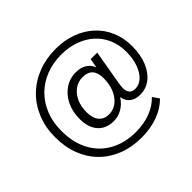

<svg xmlns="http://www.w3.org/2000/svg" viewBox="-196 -956 1362 1362"><g transform="rotate(-45 484.5 -275.5)"><path d="M505.2 163.4Q409.7 163.4 330.5 132.9Q251.3 102.4 193.3 45.2Q135.4 -12.1 103.9 -92.4Q72.4 -172.7 72.4 -272.8Q72.4 -371.1 105.4 -452.1Q138.4 -533 198.4 -591.7Q258.4 -650.5 340 -682.2Q421.7 -713.9 518.5 -713.9Q605.3 -713.9 677.8 -687.4Q750.3 -660.9 803.8 -611.9Q857.3 -562.9 886.8 -495Q916.3 -427.1 916.3 -344.1Q916.3 -257.1 889.8 -193.1Q863.3 -129.1 817.8 -94Q772.3 -59 714.8 -59Q655.4 -59 624.8 -93.6Q594.2 -128.1 598.6 -187.1L617.4 -181.7Q591.9 -122.2 546.1 -90.6Q500.4 -59 449.6 -59Q372.2 -59 329.6 -107.4Q286.9 -155.8 286.9 -240.7Q286.9 -314.2 314.9 -371.8Q343 -429.3 392 -462.3Q441 -495.3 503 -495.3Q557.6 -495.3 592.4 -468.3Q627.2 -441.2 637.6 -391.8H625.9L642.4 -486.3H708.3L663.7 -227.3Q661.2 -214 660 -202.1Q658.7 -190.2 658.7 -180.2Q658.7 -146.6 673.9 -130Q689 -113.4 719.2 -113.4Q757.1 -113.4 788.6 -142Q820.1 -170.7 839.6 -223Q859 -275.2 859 -344.1Q859 -414.7 833.9 -472.6Q808.8 -530.5 762.8 -571.7Q716.9 -612.8 654.5 -635Q592.1 -657.1 517.5 -657.1Q433.9 -657.1 364 -629.8Q294 -602.4 242.9 -551.5Q191.7 -500.7 163.7 -430Q135.6 -359.4 135.6 -272.8Q135.6 -154.3 182 -69.3Q228.4 15.7 311.6 61.1Q394.9 106.6 505.2 106.6Q586 106.6 651.5 81.3Q716.9 56.1 759.8 10.3L793 58.3Q744.4 108.6 670.1 136Q595.8 163.4 505.2 163.4ZM458.6 -116.8Q502.9 -116.8 537.7 -143.7Q572.5 -170.7 592.5 -217.8Q612.4 -264.8 612.4 -324.7Q612.4 -381.1 587.5 -409.1Q562.5 -437 510.5 -437Q466.7 -437 431.4 -411.8Q396.1 -386.7 375.9 -342.6Q355.7 -298.5 355.7 -241.2Q355.7 -180.7 382.7 -148.8Q409.7 -116.8 458.6 -116.8Z"/></g></svg>

Font: Mulish ExtraLight
Style: Italic
Weight: 200
Italic angle: -9°
Designer: Vernon Adams
Foundry: Vernon Adams
Version: Version 3.603